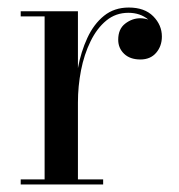

<svg xmlns="http://www.w3.org/2000/svg" viewBox="-20 -490 476 510"><path d="M35 -13.5H98.5V-446.5H35V-460H187V-309Q195 -352.5 212 -389.2Q229 -426 256.2 -448Q283.5 -470 322 -470Q364 -470 387 -446.8Q410 -423.5 410 -393Q410 -367.5 394.8 -349.8Q379.5 -332 353 -332Q325.5 -332 309.8 -347Q294 -362 294 -384.5Q294 -413 312.5 -427.2Q331 -441.5 352.5 -441.5Q364 -441.5 374 -438Q352.5 -456 321 -456Q287.5 -456 262.5 -435.5Q237.5 -415 220.5 -380.2Q203.5 -345.5 195.2 -303.2Q187 -261 187 -217.5V-13.5H254V0H35Z"/></svg>

Font: Bodoni* 16
Style: Regular
Weight: 400
Version: Version 2.2